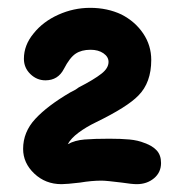

<svg xmlns="http://www.w3.org/2000/svg" viewBox="-20 -736 456 490"><path d="M137 -266Q150 -266 184 -270Q214 -275 239 -275Q251 -275 291 -270Q317 -266 329 -266Q355 -266 373 -281Q391 -296 391 -320Q391 -340 380 -352Q369 -364 349 -371Q332 -378 310.5 -380Q289 -382 259 -382Q221 -382 196 -380Q171 -378 153 -368Q161 -383 180.5 -397.5Q200 -412 225 -424Q305 -463 333 -492Q366 -525 366 -583Q366 -620 345.5 -650.5Q325 -681 290 -699Q254 -716 210 -716Q168 -716 129 -698.5Q90 -681 66 -651Q41 -621 41 -586Q41 -563 57.5 -547Q74 -531 96 -531Q128 -531 143 -560Q158 -589 173 -599Q188 -609 211 -609Q231 -609 244 -600Q257 -591 257 -578Q257 -562 239 -548Q220 -533 181 -513Q172 -506 159 -500Q101 -466 70 -432.5Q39 -399 39 -356Q39 -320 67.5 -293Q96 -266 137 -266Z"/></svg>

Font: Balsamiq Sans
Style: Bold
Weight: 700
Designer: Michael Angeles
Foundry: Balsamiq SRL
Version: Version 1.020; ttfautohint (v1.8.4.7-5d5b);gftools[0.9.26]